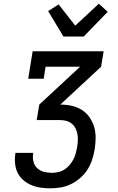

<svg xmlns="http://www.w3.org/2000/svg" viewBox="-20 -1013 640 1041"><path d="M254 8Q227 8 201 4.5Q175 1 151 -9Q127 -19 107.5 -35.5Q88 -52 76.5 -74.5Q65 -97 62 -123.5Q59 -150 63 -178L64 -184H160V-180Q156 -158 161.5 -136.5Q167 -115 182 -101Q197 -87 218 -81.5Q239 -76 261 -76Q278 -76 296 -80Q314 -84 329.5 -94Q345 -104 357 -118Q369 -132 377.5 -148Q386 -164 390.5 -180.5Q395 -197 398 -214Q401 -232 402 -250Q403 -268 400 -285Q397 -302 389.5 -317Q382 -332 369 -342.5Q356 -353 339.5 -357.5Q323 -362 305 -362H179L193 -446L414 -651H227L217 -586H133L157 -735H542L528 -651L307 -446Q339 -446 368.5 -439.5Q398 -433 423 -417.5Q448 -402 465 -377.5Q482 -353 490.5 -324.5Q499 -296 498.5 -264.5Q498 -233 493 -201Q488 -173 479 -145.5Q470 -118 454 -93Q438 -68 415 -48Q392 -28 365.5 -15Q339 -2 310.5 3Q282 8 254 8ZM324 -815 241 -953 298 -989 388 -874 516 -993 564 -949 434 -815Z"/></svg>

Font: Iosevka HT Medium Extended
Style: Italic
Weight: 500
Width: 7
Italic angle: -9°
Monospace: yes
Designer: Belleve Invis
Foundry: Belleve Invis
Version: Version 32.3.0; ttfautohint (v1.8.4)